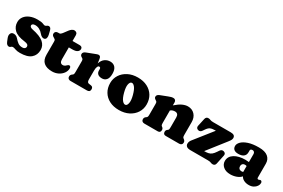

<svg xmlns="http://www.w3.org/2000/svg" viewBox="81 -1601 3822 2597"><g transform="rotate(30 1992.0 -302.5)"><path d="M273.5 -416Q246.5 -416 234.5 -406.5Q222.5 -397 222.5 -384Q222.5 -372 233.5 -362Q244.5 -352 264.5 -348Q395 -322 448.8 -275.2Q502.5 -228.5 502.5 -160Q502.5 -80 447.5 -33Q392.5 14 277.5 14Q232.5 14 203.8 3Q175 -8 158.5 -8Q142 -8 132 3.5Q122 15 105.5 15Q90 15 76.8 4.2Q63.5 -6.5 53.5 -31L35.5 -76Q22 -110.5 29.8 -135Q37.5 -159.5 57.5 -167Q78.5 -174.5 103.5 -166.8Q128.5 -159 145.5 -138Q169.5 -109 197.8 -87.5Q226 -66 268.5 -66Q294 -66 306.8 -77.5Q319.5 -89 319.5 -107Q319.5 -125 305.5 -136.2Q291.5 -147.5 254.5 -152Q138.5 -166.5 89 -214Q39.5 -261.5 39.5 -331Q39.5 -381 68 -418.2Q96.5 -455.5 146.5 -476.2Q196.5 -497 261.5 -497Q321.5 -497 348.2 -486Q375 -475 381.5 -475Q397.5 -475 409.8 -486Q422 -497 437.5 -497Q451 -497 462.2 -487Q473.5 -477 479.5 -453L493.5 -396Q500.5 -369 495 -346Q489.5 -323 467.5 -317Q450.5 -312.5 431.2 -322.2Q412 -332 395.5 -352Q371.5 -382 339.8 -399Q308 -416 273.5 -416Z M575 -394 568 -398Q555.5 -405 548 -414.8Q540.5 -424.5 540.5 -440Q540.5 -458.5 553.5 -470.2Q566.5 -482 586.5 -482H608.5Q627 -482 652.5 -516L696.5 -575Q710.5 -594 729.2 -607Q748 -620 764.5 -620Q787 -620 800.8 -607Q814.5 -594 814.5 -570V-482H925.5Q946 -482 957.8 -472.5Q969.5 -463 969.5 -445Q969.5 -418 946 -400Q922.5 -382 867.5 -382H814.5V-197Q814.5 -133 862.5 -133Q882.5 -133 896.2 -144Q910 -155 921.5 -165.5Q933 -176 945 -175Q954.5 -174.5 961 -165.8Q967.5 -157 967.5 -142Q967.5 -101 942 -65.2Q916.5 -29.5 873.5 -7.8Q830.5 14 778.5 14Q693 14 647.8 -25.2Q602.5 -64.5 602.5 -146V-350Q602.5 -372.5 594.8 -380Q587 -387.5 575 -394Z M1253.5 -446 1261 -389.5Q1279.5 -445 1315.5 -471Q1351.5 -497 1398.5 -497Q1447.5 -497 1476 -464.5Q1504.5 -432 1504.5 -367Q1504.5 -302 1478.8 -272Q1453 -242 1411 -242Q1367.5 -242 1345.5 -261.5Q1323.5 -281 1323.5 -314.5V-336Q1323.5 -363 1301.5 -363Q1286.5 -363 1276.5 -342Q1266.5 -321 1266.5 -279V-142Q1266.5 -96 1294.5 -92L1329.5 -87Q1348.5 -84.5 1356.5 -72.5Q1364.5 -60.5 1364.5 -43Q1364.5 0 1317.5 0H1060.5Q1039 0 1026.2 -11.5Q1013.5 -23 1013.5 -43Q1013.5 -58 1020 -68.2Q1026.5 -78.5 1038.5 -87L1045.5 -92Q1052.5 -97 1056 -106.8Q1059.5 -116.5 1059.5 -142V-305Q1059.5 -327.5 1054 -335.8Q1048.5 -344 1039.5 -349L1032.5 -353Q1021.5 -359.5 1014.5 -368.2Q1007.5 -377 1007.5 -391Q1007.5 -421.5 1047.5 -437L1153.5 -478Q1175.5 -486.5 1190.2 -491.8Q1205 -497 1216.5 -497Q1231.5 -497 1240.8 -486Q1250 -475 1253.5 -446Z M1830 -497Q1915.5 -497 1979 -464.2Q2042.5 -431.5 2077.5 -373.5Q2112.5 -315.5 2112.5 -239Q2112.5 -167.5 2076 -110.2Q2039.5 -53 1974 -19.5Q1908.5 14 1822 14Q1737 14 1673.5 -18.5Q1610 -51 1574.8 -109.5Q1539.5 -168 1539.5 -246Q1539.5 -315.5 1576 -372.5Q1612.5 -429.5 1677.8 -463.2Q1743 -497 1830 -497ZM1867.5 -92Q1891 -98.5 1898.8 -142Q1906.5 -185.5 1887 -258Q1866.5 -334.5 1839.2 -367Q1812 -399.5 1787 -392.5Q1764.5 -386 1756 -344.8Q1747.5 -303.5 1767.5 -226Q1787.5 -149.5 1815 -117.5Q1842.5 -85.5 1867.5 -92Z M2425 -452V-406Q2482.5 -456.5 2527.2 -476.8Q2572 -497 2610 -497Q2677 -497 2718 -452.8Q2759 -408.5 2759 -337V-142Q2759 -116.5 2762.5 -106.8Q2766 -97 2773 -92L2780 -87Q2792 -78 2798.5 -68Q2805 -58 2805 -43Q2805 -23 2792.5 -11.5Q2780 0 2758 0H2549Q2507 0 2507 -43Q2507 -67 2526 -81L2534 -87Q2541.5 -92.5 2544.2 -103Q2547 -113.5 2547 -142V-286Q2547 -350 2492 -350Q2475.5 -350 2458.2 -345Q2441 -340 2425 -326V-142Q2425 -113.5 2427.8 -103Q2430.5 -92.5 2438 -87L2446 -81Q2465 -67 2465 -43Q2465 0 2423 0H2214Q2192.5 0 2179.8 -11.5Q2167 -23 2167 -43Q2167 -58 2173.5 -68.5Q2180 -79 2192 -87L2199 -92Q2206 -97.5 2209.5 -107Q2213 -116.5 2213 -142V-305Q2213 -327.5 2207.5 -335.8Q2202 -344 2193 -349L2186 -353Q2175 -360 2168 -368.5Q2161 -377 2161 -391Q2161 -421.5 2201 -437L2307 -478Q2332.5 -488 2349 -492.5Q2365.5 -497 2384 -497Q2403 -497 2414 -484.2Q2425 -471.5 2425 -452Z M3320.5 -362 3101 -82Q3139 -82 3165.5 -87.5Q3192 -93 3214 -110.8Q3236 -128.5 3260 -165L3276 -189Q3297 -221 3330 -213Q3349.5 -208 3358 -194.8Q3366.5 -181.5 3362.5 -164L3333 -22.5Q3325 15 3289 15Q3270.5 15 3255.2 7.5Q3240 0 3206 0H2935Q2892 0 2873.2 -16Q2854.5 -32 2854.5 -56Q2854.5 -90.5 2878.5 -120L3100.5 -400H3088.5Q3043 -400 3016 -388.2Q2989 -376.5 2962.5 -337L2945 -311Q2923.5 -279 2891 -287Q2871.5 -292 2863.2 -305.2Q2855 -318.5 2858.5 -336L2885.5 -459.5Q2894 -497 2929.5 -497Q2948 -497 2963.5 -489.5Q2979 -482 3012.5 -482H3286.5Q3354.5 -482 3354.5 -432Q3354.5 -415.5 3346.2 -399.8Q3338 -384 3320.5 -362Z M3410 -108Q3410 -178 3474.5 -219Q3539 -260 3645 -260Q3676 -260 3699.5 -256.5V-380Q3699.5 -399 3689.2 -410.5Q3679 -422 3661.5 -422Q3648.5 -422 3638.8 -415.8Q3629 -409.5 3629 -399V-368Q3629 -326 3600.2 -303Q3571.5 -280 3518 -280Q3472.5 -280 3450.2 -299.2Q3428 -318.5 3428 -353Q3428 -386 3460 -419Q3492 -452 3557 -474Q3622 -496 3720 -496Q3815.5 -496 3862.2 -457.2Q3909 -418.5 3909 -351.5V-135Q3909 -127.5 3913.2 -121.2Q3917.5 -115 3928 -115Q3934 -115 3937.5 -116.5Q3941 -118 3944 -120Q3950 -124 3956 -124Q3969.5 -124 3976.8 -114.8Q3984 -105.5 3984 -92Q3984 -67 3967.8 -42.5Q3951.5 -18 3921.8 -2Q3892 14 3851 14Q3807 14 3773.5 -3.2Q3740 -20.5 3727 -49Q3701 -19 3656.2 -2.5Q3611.5 14 3562 14Q3492.5 14 3451.2 -21Q3410 -56 3410 -108ZM3623 -150Q3623 -126 3636.8 -112Q3650.5 -98 3673.5 -98Q3687 -98 3699.5 -102.5V-194.5Q3686.5 -199 3670.5 -199Q3649 -199 3636 -185.5Q3623 -172 3623 -150Z"/></g></svg>

Font: Fraunces 9pt SuperSoft Black
Style: Regular
Weight: 900
Version: Version 1.000;[b76b70a41]